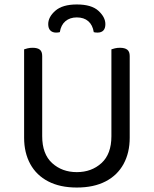

<svg xmlns="http://www.w3.org/2000/svg" viewBox="-20 -827 689 860"><path d="M324 13Q249 13 196 -14.5Q143 -42 115.5 -92.5Q88 -143 88 -210V-292H169V-217Q169 -137 213.5 -96.5Q258 -56 324 -56Q390 -56 434.5 -96.5Q479 -137 479 -217V-292H561V-210Q561 -143 533.5 -92.5Q506 -42 453 -14.5Q400 13 324 13ZM169 -251H88V-606Q93 -608 103.5 -610.5Q114 -613 126 -613Q148 -613 158.5 -604.5Q169 -596 169 -576ZM561 -251H479V-606Q484 -608 494.5 -610.5Q505 -613 517 -613Q539 -613 550 -604.5Q561 -596 561 -576ZM324 -749Q293 -749 273 -732Q253 -715 248 -683Q244 -682 240 -681.5Q236 -681 231 -681Q215 -681 205.5 -690.5Q196 -700 196 -719Q196 -751 228 -779Q260 -807 324 -807Q390 -807 421 -778.5Q452 -750 452 -719Q452 -700 443 -690.5Q434 -681 417 -681Q412 -681 407.5 -681.5Q403 -682 400 -683Q395 -715 375.5 -732Q356 -749 324 -749Z"/></svg>

Font: Baloo Tammudu 2
Style: Regular
Weight: 400
Designer: Maithili Shingre, Omkar Shende and Ek Type
Foundry: Ek Type
Version: Version 1.700